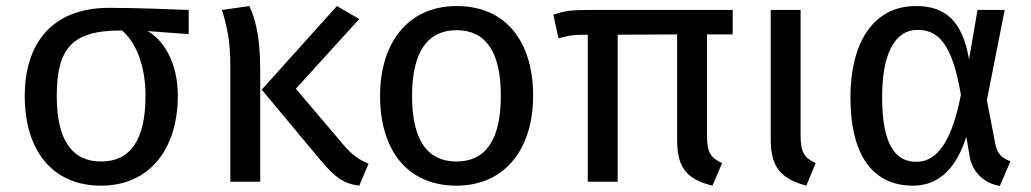

<svg xmlns="http://www.w3.org/2000/svg" viewBox="-20 -602 3415 636"><path d="M605 -569C531 -572 428 -576 342 -576C150 -576 62 -456 62 -284C62 -104 153 13 315 13C476 13 569 -109 569 -285C569 -392 524 -468 469 -499L605 -489ZM315 -67C220 -67 168 -136 168 -284C168 -441 218 -501 379 -501H384C424 -468 462 -395 462 -285C462 -136 410 -67 315 -67Z M806 -582 715 -569C730 -522 743 -469 743 -386V0H842V-366C842 -487 824 -543 806 -582ZM1170 -539 1096 -582 847 -305 1043 -70C1088 -17 1115 6 1170 13L1201 -60C1170 -72 1146 -89 1118 -122L960 -308Z M1493 -582C1331 -582 1239 -460 1239 -284C1239 -104 1330 13 1492 13C1653 13 1746 -109 1746 -285C1746 -465 1655 -582 1493 -582ZM1493 -502C1587 -502 1639 -433 1639 -285C1639 -136 1587 -67 1492 -67C1397 -67 1345 -136 1345 -284C1345 -433 1398 -502 1493 -502Z M2407 -488V-569H1929C1876 -569 1852 -567 1813 -553L1830 -475C1866 -485 1880 -487 1927 -487V0H2026V-487L2223 -488V-139C2223 -49 2252 -9 2340 13L2372 -62C2336 -78 2322 -95 2322 -151V-488Z M2632 -569H2533V-140C2533 -50 2565 -10 2651 13L2682 -62C2646 -78 2632 -96 2632 -152Z M3014 -582C2870 -582 2797 -456 2797 -280C2797 -84 2874 13 3004 13C3101 13 3152 -59 3181 -149L3191 -89C3200 -27 3245 6 3292 14L3327 -68C3294 -80 3283 -96 3277 -125L3249 -270L3308 -569H3218L3190 -406C3167 -537 3108 -582 3014 -582ZM3019 -503C3088 -503 3134 -458 3163 -288C3127 -102 3067 -66 3015 -66C2941 -66 2902 -132 2902 -280C2902 -426 2945 -503 3019 -503Z"/></svg>

Font: Glow Sans SC Normal Medium
Style: Regular
Weight: 600
Designer: Ryoko NISHIZUKA (kana, bopomofo & ideographs); Paul D. Hunt (Latin, Greek & Cyrillic); Sandoll Communications, Soo-young
Version: Version 0.93